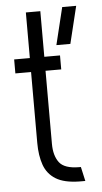

<svg xmlns="http://www.w3.org/2000/svg" viewBox="-52 -746 414 780"><g transform="rotate(-5 155.0 -356.0)"><path d="M195 -560 232 -712H289L252 -560ZM240 0Q178 -1 144 -22Q110 -43 96.5 -81Q83 -119 83 -171V-460H19V-517H83V-703H142V-517H206V-460H142V-162Q142 -114 163 -86Q184 -58 245 -58H251L264 0Z"/></g></svg>

Font: Stick No Bills Light
Style: Regular
Weight: 300
Version: Version 2.000